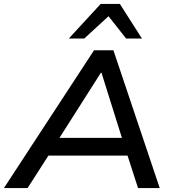

<svg xmlns="http://www.w3.org/2000/svg" viewBox="-39 -962 895 982"><path d="M-19 0 442 -705H541L778 0H667L603 -198L648 -166H170L229 -198L102 0ZM477 -590 250 -233 223 -257H624L592 -233L480 -590ZM313 -765 476 -942H574L687 -765H606L516 -879L392 -765Z"/></svg>

Font: Nunito Sans 10pt SemiExpanded SemiBold
Style: Italic
Weight: 600
Width: 6
Italic angle: -9°
Designer: Vernon Adams
Foundry: Vernon Adams
Version: Version 3.101;gftools[0.9.27]